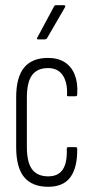

<svg xmlns="http://www.w3.org/2000/svg" viewBox="-20 -710 357 736"><path d="M165 6Q103 6 72.5 -31Q42 -68 42 -146V-337Q42 -414 72.5 -451Q103 -488 164 -488Q202 -488 228 -471.5Q254 -455 266.5 -423.5Q279 -392 276 -349Q276 -341 270 -341H241Q239 -341 237.5 -342.5Q236 -344 237 -347Q239 -394 220.5 -421.5Q202 -449 164 -449Q123 -449 103 -422Q83 -395 83 -335V-147Q83 -88 103 -61Q123 -34 165 -34Q203 -34 220.5 -60Q238 -86 236 -139Q236 -146 241 -146H270Q276 -146 276 -140Q277 -68 250 -31Q223 6 165 6ZM126 -559Q123 -559 122 -561Q121 -563 123 -566L187 -685Q189 -690 194 -690H225Q229 -690 230 -688Q231 -686 229 -682L160 -563Q157 -559 151 -559Z"/></svg>

Font: Sofia Sans Extra Condensed Light
Style: Regular
Weight: 300
Designer: Botio Nikoltchev, Ani Petrova
Foundry: lettersoup
Version: Version 4.101